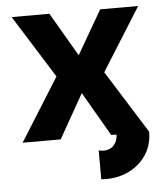

<svg xmlns="http://www.w3.org/2000/svg" viewBox="-50 -553 663 773"><g transform="rotate(-5 281.0 -166.5)"><path d="M328.1 57.1Q336.7 60.3 347.7 60.3Q373.5 60.3 389.3 43.2Q405 26.1 405 0H536.9Q536.9 52.5 511.4 91.9Q485.8 131.3 442.9 153.2Q399.9 175 347.7 175Q342.8 175 337.9 174.8Q333 174.6 328.1 174.1ZM184.6 -253.9 25.6 0H179.4L280.3 -178.2L383.5 0H536.9L377.7 -253.9L536.9 -507.8H383.5L281.2 -331.1L178.2 -507.8H25.6Z"/></g></svg>

Font: Giphurs
Style: Regular
Weight: 400
Version: Version 2.010